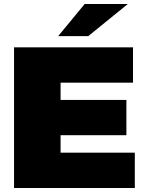

<svg xmlns="http://www.w3.org/2000/svg" viewBox="-20 -937 730 957"><path d="M50 -701V0H652V-176H282V-263H610V-439H282V-525H643V-701ZM402 -917 270 -757H420L617 -917Z"/></svg>

Font: Montserrat Custom Black
Style: Regular
Weight: 900
Designer: Julieta Ulanovsky
Foundry: Julieta Ulanovsky
Version: Version 7.200